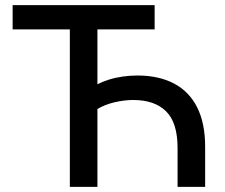

<svg xmlns="http://www.w3.org/2000/svg" viewBox="-20 -725 874 745"><path d="M251 0V-611H29V-705H580V-611H358V-398Q377 -408 402.5 -416Q428 -424 456.5 -428Q485 -432 513 -432Q596 -432 655 -401Q714 -370 745 -308.5Q776 -247 776 -156V0H669V-151Q669 -249 624.5 -293Q580 -337 497 -337Q462 -337 424 -328Q386 -319 358 -302V0Z"/></svg>

Font: Nunito Sans 7pt SemiCondensed SemiBold
Style: Regular
Weight: 600
Width: 4
Designer: Vernon Adams
Foundry: Vernon Adams
Version: Version 3.101;gftools[0.9.27]